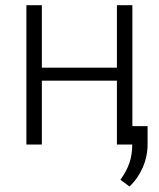

<svg xmlns="http://www.w3.org/2000/svg" viewBox="-20 -548 602 728"><path d="M481.9 0H423.3V-242.2H138.7V0H80.1V-528.3H138.7V-291.5H423.3V-528.3H481.9ZM539.6 -1.5Q539.6 44.4 521.5 86.4Q503.4 128.4 471.2 159.2L436.5 133.8Q460 101.1 470.7 69.8Q481.4 38.6 481.4 -0.5V-69.8H539.6Z"/></svg>

Font: Franko
Style: Light
Weight: 300
Designer: Google
Version: Version 1.200310; 2013